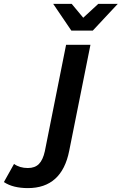

<svg xmlns="http://www.w3.org/2000/svg" viewBox="-199 -764 624 985"><path d="M-56 201Q-93 201 -124 193.5Q-155 186 -179 170L-127 77Q-98 98 -56 98Q-20 98 0.5 77.5Q21 57 31 12L140 -534H265L156 10Q118 201 -56 201ZM167 -607 74 -744H169L228 -673L305 -744H405L277 -607Z"/></svg>

Font: Montserrat Thin SemiBold
Style: Italic
Weight: 600
Italic angle: -11.3°
Version: Version 9.000